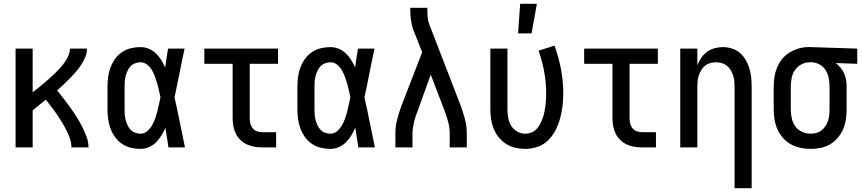

<svg xmlns="http://www.w3.org/2000/svg" viewBox="-20 -776 4540 1011"><path d="M62 0V-520H152V-290Q167 -302 182.5 -314Q198 -326 212.5 -338.5Q227 -351 241.5 -364Q256 -377 270 -390.5Q284 -404 297 -418.5Q310 -433 321 -448.5Q332 -464 340 -482.5Q348 -501 348 -520H438Q438 -497 429 -475.5Q420 -454 407.5 -434.5Q395 -415 379.5 -397.5Q364 -380 348 -363.5Q332 -347 315 -331Q298 -315 281 -300Q299 -278 316.5 -255Q334 -232 351 -208.5Q368 -185 383.5 -160.5Q399 -136 412 -110Q425 -84 435.5 -56.5Q446 -29 446 0H356Q356 -24 348 -47Q340 -70 329 -91.5Q318 -113 305.5 -133.5Q293 -154 279.5 -174Q266 -194 251 -213Q236 -232 221 -251Q204 -237 186.5 -223Q169 -209 152 -195V0Z M720 8Q694 8 669 2Q644 -4 622.5 -18.5Q601 -33 586 -54Q571 -75 562 -99Q553 -123 549.5 -148.5Q546 -174 546 -200V-320Q546 -346 549.5 -371.5Q553 -397 562 -421Q571 -445 586 -466Q601 -487 622.5 -501.5Q644 -516 669 -522Q694 -528 720 -528Q742 -528 763 -519.5Q784 -511 800.5 -495.5Q817 -480 828.5 -461Q840 -442 850 -421Q853 -446 857 -470.5Q861 -495 865 -520H952Q938 -456 925.5 -391.5Q913 -327 899 -263Q914 -198 927 -132Q940 -66 954 0H867Q863 -26 859 -52Q855 -78 851 -103Q842 -83 830 -63Q818 -43 802 -27Q786 -11 764.5 -1.5Q743 8 720 8ZM720 -72Q739 -72 754.5 -85Q770 -98 780 -115Q790 -132 796.5 -150.5Q803 -169 808 -188Q813 -207 817 -226Q821 -245 825 -264Q821 -282 817 -300.5Q813 -319 807.5 -337.5Q802 -356 795.5 -373.5Q789 -391 779.5 -407.5Q770 -424 754.5 -436Q739 -448 720 -448Q706 -448 692 -443Q678 -438 668 -427.5Q658 -417 652 -404Q646 -391 642 -377Q638 -363 637 -348.5Q636 -334 636 -320V-200Q636 -186 637 -171.5Q638 -157 642 -143Q646 -129 652 -116Q658 -103 668 -92.5Q678 -82 692 -77Q706 -72 720 -72Z M1360 0Q1339 0 1318.5 -3.5Q1298 -7 1279 -16Q1260 -25 1245 -40Q1230 -55 1221 -74Q1212 -93 1208.5 -113.5Q1205 -134 1205 -155V-440H1056V-520H1444V-440H1295V-155Q1295 -141 1298 -127Q1301 -113 1310 -101.5Q1319 -90 1332.5 -85Q1346 -80 1360 -80H1434V0Z M1720 8Q1694 8 1669 2Q1644 -4 1622.5 -18.5Q1601 -33 1586 -54Q1571 -75 1562 -99Q1553 -123 1549.5 -148.5Q1546 -174 1546 -200V-320Q1546 -346 1549.5 -371.5Q1553 -397 1562 -421Q1571 -445 1586 -466Q1601 -487 1622.5 -501.5Q1644 -516 1669 -522Q1694 -528 1720 -528Q1742 -528 1763 -519.5Q1784 -511 1800.5 -495.5Q1817 -480 1828.5 -461Q1840 -442 1850 -421Q1853 -446 1857 -470.5Q1861 -495 1865 -520H1952Q1938 -456 1925.5 -391.5Q1913 -327 1899 -263Q1914 -198 1927 -132Q1940 -66 1954 0H1867Q1863 -26 1859 -52Q1855 -78 1851 -103Q1842 -83 1830 -63Q1818 -43 1802 -27Q1786 -11 1764.5 -1.5Q1743 8 1720 8ZM1720 -72Q1739 -72 1754.5 -85Q1770 -98 1780 -115Q1790 -132 1796.5 -150.5Q1803 -169 1808 -188Q1813 -207 1817 -226Q1821 -245 1825 -264Q1821 -282 1817 -300.5Q1813 -319 1807.5 -337.5Q1802 -356 1795.5 -373.5Q1789 -391 1779.5 -407.5Q1770 -424 1754.5 -436Q1739 -448 1720 -448Q1706 -448 1692 -443Q1678 -438 1668 -427.5Q1658 -417 1652 -404Q1646 -391 1642 -377Q1638 -363 1637 -348.5Q1636 -334 1636 -320V-200Q1636 -186 1637 -171.5Q1638 -157 1642 -143Q1646 -129 1652 -116Q1658 -103 1668 -92.5Q1678 -82 1692 -77Q1706 -72 1720 -72Z M2062 0V-74Q2062 -112 2072 -149.5Q2082 -187 2095 -222L2203 -501L2156 -620Q2147 -646 2143.5 -673Q2140 -700 2140 -728V-735H2230V-728Q2230 -708 2231.5 -688Q2233 -668 2240 -649L2405 -222Q2418 -187 2428 -149.5Q2438 -112 2438 -74V0H2348V-74Q2348 -104 2340 -134Q2332 -164 2321 -193L2248 -383L2180 -194Q2174 -180 2169 -165Q2164 -150 2160.5 -135Q2157 -120 2154.5 -104.5Q2152 -89 2152 -74V0Z M2746 8Q2720 8 2694 2Q2668 -4 2645.5 -18Q2623 -32 2606.5 -52.5Q2590 -73 2580 -97.5Q2570 -122 2566 -148Q2562 -174 2562 -200V-520H2652V-200Q2652 -178 2656 -155.5Q2660 -133 2671.5 -114Q2683 -95 2703 -83.5Q2723 -72 2745 -72Q2762 -72 2778 -78Q2794 -84 2805 -96Q2816 -108 2824 -123Q2832 -138 2837.5 -153.5Q2843 -169 2846.5 -185.5Q2850 -202 2852 -218Q2854 -234 2855 -250.5Q2856 -267 2856 -284Q2856 -341 2845.5 -398Q2835 -455 2816 -509L2900 -536Q2922 -475 2934 -411.5Q2946 -348 2946 -284Q2946 -251 2942 -218Q2938 -185 2929.5 -153Q2921 -121 2905.5 -91Q2890 -61 2866.5 -37.5Q2843 -14 2811 -3Q2779 8 2746 8ZM2708 -600 2719 -756H2807L2779 -600Z M3360 0Q3339 0 3318.5 -3.5Q3298 -7 3279 -16Q3260 -25 3245 -40Q3230 -55 3221 -74Q3212 -93 3208.5 -113.5Q3205 -134 3205 -155V-440H3056V-520H3444V-440H3295V-155Q3295 -141 3298 -127Q3301 -113 3310 -101.5Q3319 -90 3332.5 -85Q3346 -80 3360 -80H3434V0Z M3848 215V-320Q3848 -335 3846.5 -350.5Q3845 -366 3840 -380Q3835 -394 3827 -407.5Q3819 -421 3807 -430.5Q3795 -440 3780 -444Q3765 -448 3750 -448Q3735 -448 3720 -444Q3705 -440 3693 -430.5Q3681 -421 3673 -407.5Q3665 -394 3660 -380Q3655 -366 3653.5 -350.5Q3652 -335 3652 -320V0H3562V-520H3652V-432Q3660 -453 3672.5 -471.5Q3685 -490 3703 -503Q3721 -516 3742.5 -522Q3764 -528 3786 -528Q3810 -528 3834 -520.5Q3858 -513 3876 -497.5Q3894 -482 3906.5 -460.5Q3919 -439 3926 -416Q3933 -393 3935.5 -368.5Q3938 -344 3938 -320V215Z M4249 8Q4222 8 4195.5 2.5Q4169 -3 4145 -16Q4121 -29 4103 -49.5Q4085 -70 4074 -94.5Q4063 -119 4058.5 -146Q4054 -173 4054 -200V-320Q4054 -346 4058 -371.5Q4062 -397 4072 -421Q4082 -445 4098.5 -465.5Q4115 -486 4137.5 -499.5Q4160 -513 4185 -520.5Q4210 -528 4236 -528H4250L4494 -520V-440L4381 -444Q4395 -433 4406.5 -419Q4418 -405 4425 -389Q4432 -373 4435 -355.5Q4438 -338 4438 -320V-200Q4438 -173 4434 -146.5Q4430 -120 4419.5 -95.5Q4409 -71 4391.5 -50.5Q4374 -30 4351.5 -16.5Q4329 -3 4302.5 2.5Q4276 8 4249 8ZM4249 -72Q4264 -72 4279 -76Q4294 -80 4306 -89.5Q4318 -99 4326.5 -112Q4335 -125 4340 -139.5Q4345 -154 4346.5 -169.5Q4348 -185 4348 -200V-320Q4348 -342 4344 -363.5Q4340 -385 4329 -404Q4318 -423 4299 -434.5Q4280 -446 4258 -448H4243Q4220 -448 4199.5 -437Q4179 -426 4166 -407Q4153 -388 4148.5 -365.5Q4144 -343 4144 -320V-200Q4144 -177 4149 -153.5Q4154 -130 4167.5 -111Q4181 -92 4203 -82Q4225 -72 4249 -72Z"/></svg>

Font: Iosevka Curly Medium
Style: Regular
Weight: 500
Monospace: yes
Designer: Belleve Invis
Foundry: Belleve Invis
Version: Version 22.1.2; ttfautohint (v1.8.4)